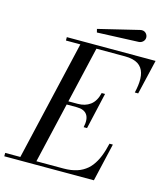

<svg xmlns="http://www.w3.org/2000/svg" viewBox="-174 -998 952 1097"><g transform="rotate(15 302.0 -449.5)"><path d="M528 -830 283 -820 278 -840 518 -898Q528.5 -900.5 536.9 -898.5Q545.2 -896.5 551 -891.2Q556.8 -886 559.9 -879.1Q563 -872.2 563 -865Q563 -850.9 552.7 -840.8Q542.4 -830.8 528 -830ZM283 -378H222.8L139.6 -20H300Q322.6 -20 342.6 -22.9Q362.5 -25.8 379.3 -31.2Q396.1 -36.6 410.8 -45Q425.4 -53.4 437.4 -63.6Q449.4 -73.9 459.7 -87.2Q470 -100.6 478.2 -115.4Q486.5 -130.1 493.7 -148Q500.9 -165.9 506.4 -184.5Q512 -203.1 517 -225H537L485 0H-45V-20H44.6L209.4 -730H124V-750H649L601 -545H581Q586.5 -568.6 589.1 -588.9Q591.8 -609.2 591.2 -628.4Q590.6 -647.5 586.3 -662.8Q582 -678.1 573.1 -690.9Q564.1 -703.6 550.8 -712.1Q537.4 -720.6 518 -725.3Q498.6 -730 474 -730H304.4L227.4 -398H283Q304.8 -398 323.1 -403.5Q341.5 -409 356.7 -420.3Q371.9 -431.6 382.7 -450Q393.5 -468.4 399 -493H419L370 -278H350Q361.1 -327.6 343.7 -352.8Q326.2 -378 283 -378Z"/></g></svg>

Font: Bodoni* 11
Style: Italic
Weight: 400
Italic angle: -13°
Version: Version 1.002